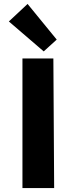

<svg xmlns="http://www.w3.org/2000/svg" viewBox="-20 -955 389 975"><path d="M94 -658H251L255 0H94ZM25 -846 120 -935 268 -754 202 -694Z"/></svg>

Font: Ysabeau Ultrabold
Style: Regular
Weight: 800
Designer: Christian Thalmann (Catharsis Fonts)
Version: Version 0.003